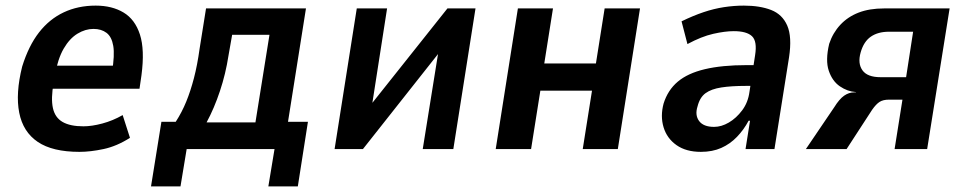

<svg xmlns="http://www.w3.org/2000/svg" viewBox="-20 -531 3438 684"><path d="M263 10Q167 10 114.5 -25.5Q62 -61 48.5 -129.5Q35 -198 59 -294Q82 -368 119 -415.5Q156 -463 207 -487Q258 -511 321 -511Q379 -511 420 -486.5Q461 -462 478.5 -408Q496 -354 484 -263L477 -215H149L162 -297H397L379 -274Q389 -335 383.5 -367.5Q378 -400 359.5 -414Q341 -428 313 -428Q284 -428 256 -411Q228 -394 207 -358Q186 -322 175 -261L171 -236Q161 -180 168.5 -146Q176 -112 203 -96.5Q230 -81 277 -81Q307 -81 344.5 -91Q382 -101 417 -121L443 -40Q396 -10 349 0Q302 10 263 10Z M518 133 555 -97H606Q628 -131 643.5 -169Q659 -207 671 -253Q683 -299 691 -357L714 -501H1070L1006 -97H1077L1041 133H936L958 0H645L623 133ZM716 -95H890L940 -407H807L794 -333Q784 -268 763.5 -206.5Q743 -145 716 -95Z M1172 0 1251 -501H1359L1302 -135H1283L1574 -501H1674L1595 0H1486L1545 -367H1563L1273 0Z M1746 0 1825 -501H1950L1919 -305H2103L2134 -501H2260L2181 0H2056L2089 -208H1905L1872 0Z M2477 10Q2424 10 2390 -14Q2356 -38 2344 -77.5Q2332 -117 2344 -162Q2359 -210 2394.5 -240Q2430 -270 2491 -284.5Q2552 -299 2640 -299H2684L2674 -225H2637Q2586 -225 2550 -219.5Q2514 -214 2493.5 -199Q2473 -184 2465 -152Q2455 -121 2470.5 -100Q2486 -79 2524 -79Q2550 -79 2576.5 -94.5Q2603 -110 2624 -138Q2645 -166 2650 -204L2670 -334Q2678 -384 2659 -402Q2640 -420 2594 -420Q2563 -420 2521 -410.5Q2479 -401 2429 -374L2408 -455Q2449 -475 2486 -487.5Q2523 -500 2559 -505.5Q2595 -511 2630 -511Q2687 -511 2727 -495.5Q2767 -480 2784.5 -440Q2802 -400 2791 -327L2739 0H2636L2652 -101H2647Q2630 -69 2605.5 -43.5Q2581 -18 2549.5 -4Q2518 10 2477 10Z M2851 0 2952 -149Q2970 -178 2987 -190Q3004 -202 3024 -202H3030L3029 -203Q2999 -205 2972 -223.5Q2945 -242 2932.5 -279Q2920 -316 2934 -375Q2947 -414 2973.5 -442.5Q3000 -471 3038.5 -486Q3077 -501 3130 -501H3363L3283 0H3167L3195 -176H3147Q3126 -176 3113.5 -168Q3101 -160 3087 -140L2996 0ZM3117 -256H3208L3233 -418H3147Q3108 -418 3082.5 -400.5Q3057 -383 3046 -344Q3035 -305 3052.5 -280.5Q3070 -256 3117 -256Z"/></svg>

Font: Nunito Sans 7pt Condensed
Style: Bold Italic
Weight: 700
Width: 3
Italic angle: -9°
Designer: Vernon Adams
Foundry: Vernon Adams
Version: Version 3.101;gftools[0.9.27]